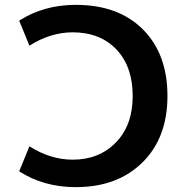

<svg xmlns="http://www.w3.org/2000/svg" viewBox="-20 -760 743 790"><path d="M279 -627Q188 -627 101 -572L59 -675Q160 -740 292 -740Q467 -740 568 -639Q669 -538 669 -365Q669 -193 566 -91.5Q463 10 292 10Q160 10 59 -55L101 -158Q188 -103 279 -103Q388 -103 457 -174Q526 -245 526 -365Q526 -486 459 -556.5Q392 -627 279 -627Z"/></svg>

Font: M PLUS 1p
Style: Bold
Weight: 700
Version: Version 1.062